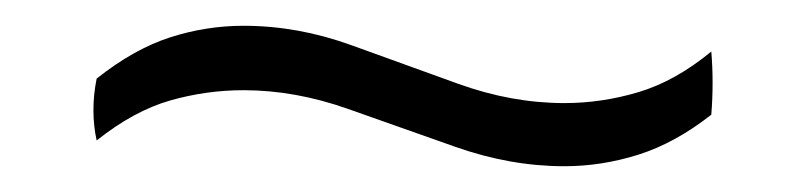

<svg xmlns="http://www.w3.org/2000/svg" viewBox="-20 -327 621 149"><path d="M532 -287Q534 -263 532 -238Q504 -216 475.5 -207Q447 -198 418 -198Q376 -198 333.5 -213Q291 -228 250 -242.5Q209 -257 169 -257Q140 -257 112 -249Q84 -241 55 -218Q50 -241 55 -266Q84 -289 112 -298Q140 -307 169 -307Q211 -307 252.5 -292Q294 -277 335.5 -262Q377 -247 418 -247Q447 -247 475.5 -255.5Q504 -264 532 -287Z"/></svg>

Font: Tiro Devanagari Hindi
Style: Italic
Weight: 400
Italic angle: -11°
Designer: Devanagari: John Hudson & Fiona Ross, assisted by Paul Hanslow. Latin: John Hudson with Paul Hanslow, assisted by Kaja S
Foundry: Tiro Typeworks Ltd.
Version: Version 1.52